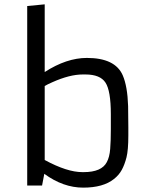

<svg xmlns="http://www.w3.org/2000/svg" viewBox="-20 -859 706 889"><path d="M185.1 -54.2 174.8 0H106V-831.1L187 -838.9V-525.4Q288.1 -590.8 382.3 -590.8Q513.2 -590.8 548.3 -510.3Q570.3 -459.5 573.2 -367.7Q574.2 -323.2 574.2 -270V-231Q574.2 -164.1 565.7 -130.4Q557.1 -96.7 543.9 -72.5Q530.8 -48.3 507.8 -30.3Q458 9.8 365.2 9.8Q272.5 9.8 185.1 -54.2ZM187 -118.2Q290.5 -62 361.3 -62H367.2Q450.7 -62 474.6 -108.4Q487.3 -131.8 490.2 -169.4Q493.2 -207 493.2 -259.8V-330.1Q493.2 -439 468.3 -476.6Q443.8 -514.2 375.5 -514.2H363.3Q302.2 -514.2 221.7 -478Q200.7 -468.8 187 -460.9Z"/></svg>

Font: Armata
Style: Regular
Weight: 400
Designer: Viktoriya Grabowska
Foundry: Viktoriya Grabowska
Version: Version 1.002